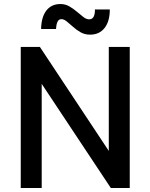

<svg xmlns="http://www.w3.org/2000/svg" viewBox="-20 -933 747 953"><path d="M83 0V-700H178L563 -119L520 -111V-700H624V0H530L147 -577L187 -584V0ZM427 -761Q401 -761 380.5 -772.5Q360 -784 343 -799.5Q326 -815 311.5 -826.5Q297 -838 285 -838Q271 -838 265 -824Q259 -810 258 -789H184Q185 -848 210 -880.5Q235 -913 280 -913Q304 -913 324 -901.5Q344 -890 361.5 -875Q379 -860 394 -848.5Q409 -837 422 -837Q439 -837 445.5 -851.5Q452 -866 451 -886H525Q525 -827 499 -794Q473 -761 427 -761Z"/></svg>

Font: SUSE Thin Medium
Style: Regular
Weight: 500
Version: Version 1.000